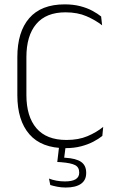

<svg xmlns="http://www.w3.org/2000/svg" viewBox="-20 -669 541 880"><path d="M280 10Q170 10 114.8 -53.5Q59.5 -117 59.5 -232.5V-407Q59.5 -523 114.2 -586Q169 -649 276.5 -649Q315.5 -649 347.5 -640.8Q379.5 -632.5 403.5 -619.5Q427.5 -606.5 443.5 -593.5L448 -553Q418 -576.5 376.8 -594.5Q335.5 -612.5 280 -612.5Q191.5 -612.5 146.2 -559Q101 -505.5 101 -407V-233.5Q101 -135 147 -81.2Q193 -27.5 284.5 -27.5Q340 -27.5 381.2 -45Q422.5 -62.5 453 -87.5L449 -46Q433 -33 408.5 -20Q384 -7 351.8 1.5Q319.5 10 280 10ZM281.5 -3 272.5 67.5 253.5 53Q258 53 265.5 53.2Q273 53.5 279 54Q329 57 352 73.2Q375 89.5 375 122.5V124.5Q375 157 350.8 173.8Q326.5 190.5 281 190.5Q261 190.5 242.2 186.8Q223.5 183 210.5 179L204.5 149.5Q220 155.5 238.5 159Q257 162.5 277.5 162.5Q310.5 162.5 326.8 152.5Q343 142.5 343 123V121.5Q343 97.5 324.2 87.8Q305.5 78 260.5 74.5Q256 74 251.5 73.8Q247 73.5 242.5 73.5L251.5 -3Z"/></svg>

Font: Anek Odia Medium ExtraLight
Style: Regular
Weight: 250
Version: Version 1.003